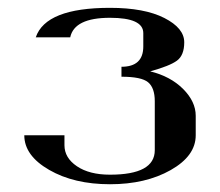

<svg xmlns="http://www.w3.org/2000/svg" viewBox="-20 -812 561 490"><path d="M260.7 -792Q348.6 -792 399.4 -766.1Q450.2 -740.2 450.2 -704.1Q450.2 -670.9 431.6 -657.2Q413.1 -643.6 363.3 -629.9Q415 -617.2 447.3 -585Q479.5 -552.7 479.5 -516.6V-466.8Q479.5 -414.1 415.5 -377.9Q351.6 -341.8 260.7 -341.8Q168.9 -341.8 105.5 -378.4Q42 -415 42 -466.8H144.5V-441.4Q144.5 -409.2 176.3 -387.7Q208 -366.2 260.7 -366.2Q375 -366.2 375 -428.7V-553.7Q375 -587.9 357.9 -602.1Q340.8 -616.2 290 -616.2V-641.6Q345.7 -641.6 345.7 -693.4V-727.5Q345.7 -766.6 260.7 -766.6Q169.9 -766.6 159.2 -716.8H71.3Q96.7 -792 260.7 -792Z"/></svg>

Font: okolaks
Style: Bold
Weight: 600
Width: 8
Version: Version 000.6.0